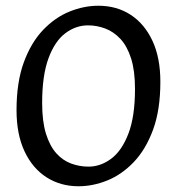

<svg xmlns="http://www.w3.org/2000/svg" viewBox="-20 -644 614 676"><path d="M256.5 11.8Q193.3 11.8 143.9 -19.7Q94.5 -51.3 66.3 -111.3Q38.2 -171.3 38.2 -256Q38.2 -354.6 63.8 -424.4Q89.4 -494.3 131.7 -538.5Q173.9 -582.7 224.8 -603.3Q275.7 -623.8 326.2 -623.8Q390.5 -623.8 439.4 -592.3Q488.3 -560.7 516.4 -501.1Q544.6 -441.4 544.6 -356Q544.6 -257.4 519 -187.6Q493.3 -117.7 451.1 -73.5Q408.8 -29.3 357.9 -8.7Q307.1 11.8 256.5 11.8ZM291.7 -57.3Q334.1 -57.3 371.5 -85.2Q409 -113.1 432.1 -173.5Q455.3 -234 455.3 -330.9Q455.3 -395.2 441.5 -438.4Q427.7 -481.6 404 -507Q380.2 -532.4 350.6 -543.6Q320.9 -554.7 289.7 -554.7Q247.1 -554.7 210.2 -527.1Q173.2 -499.4 150.8 -439Q128.4 -378.5 128.4 -281.1Q128.4 -216.7 141.8 -173.4Q155.3 -130.2 178 -104.6Q200.8 -79.1 230.4 -68.2Q260 -57.3 291.7 -57.3Z"/></svg>

Font: Ancizar Sans Thin
Style: Italic
Weight: 100
Italic angle: -4°
Designer: Cesar Puertas, Viviana Monsalve, Julian Moncada, Julian Prieto, Jose Castro, Mariel Hernandez, Felipe Aragon, Sara Alarc
Version: Version 8.100